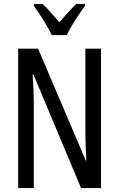

<svg xmlns="http://www.w3.org/2000/svg" viewBox="-20 -963 609 983"><path d="M245 -783H322C343 -829 385 -892 415 -933V-943H370C336 -908 318 -889 284 -849C254 -883 223 -920 198 -943H153V-933C188 -886 224 -827 245 -783ZM497 0V-714H417V-286C417 -248 419 -200 422 -141H419L175 -714H73V0H153V-438C153 -479 151 -527 147 -582H151L395 0Z"/></svg>

Font: Noto Sans Lao Looped ExtraCondensed
Style: Regular
Weight: 400
Width: 2
Designer: Mark Frömberg, Ben Mitchell
Foundry: The Fontpad Ltd
Version: Version 1.003